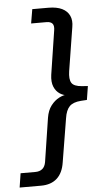

<svg xmlns="http://www.w3.org/2000/svg" viewBox="-119 -743 542 962"><g transform="rotate(-5 151.5 -262.5)"><path d="M-60 180 -49 109H26Q47 109 60.5 98Q74 87 78 64L112 -156Q118 -193 136 -216.5Q154 -240 177.5 -252Q201 -264 222 -264V-260Q201 -260 181.5 -272.5Q162 -285 152 -309Q142 -333 147 -369L181 -589Q185 -613 176 -623.5Q167 -634 146 -634H69L81 -705H161Q204 -705 230.5 -692Q257 -679 268 -655Q279 -631 273 -598L238 -379Q232 -339 243.5 -320.5Q255 -302 295 -299L325 -297L314 -228L283 -226Q244 -223 226 -204.5Q208 -186 202 -146L166 73Q158 126 128 153Q98 180 48 180Z"/></g></svg>

Font: Mulish ExtraLight Medium
Style: Italic
Weight: 500
Italic angle: -9°
Version: Version 3.603